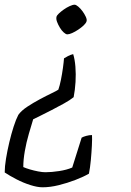

<svg xmlns="http://www.w3.org/2000/svg" viewBox="-36 -520 556 816"><path d="M145 276Q123 276 93 266.5Q63 257 34 242Q5 227 -16 213Q-16 188 -10.5 154.5Q-5 121 3.5 85Q12 49 22 18Q32 -13 42 -32Q55 -50 80 -66.5Q105 -83 133 -98Q161 -113 183 -123.5Q205 -134 212 -139Q218 -156 223 -181Q228 -206 231.5 -231.5Q235 -257 236 -272Q244 -277 253.5 -282Q263 -287 275 -290Q282 -268 284.5 -236.5Q287 -205 285 -171.5Q283 -138 277 -107Q261 -94 235.5 -80Q210 -66 184 -52.5Q158 -39 136.5 -28.5Q115 -18 105 -13Q97 13 86.5 49Q76 85 69.5 122Q63 159 63 190Q74 195 91 200Q108 205 126 208.5Q144 212 157 212Q183 212 215.5 207Q248 202 271 192L311 65Q318 61 330.5 57.5Q343 54 355 54Q356 69 354.5 99Q353 129 350 161Q347 193 342 218Q320 231 285 244.5Q250 258 213.5 267Q177 276 145 276ZM250 -374Q244 -374 235 -382Q226 -390 218.5 -402.5Q211 -415 206.5 -427Q202 -439 204 -448Q205 -454 214 -462.5Q223 -471 235 -479.5Q247 -488 260 -494Q273 -500 281 -500Q287 -500 296.5 -492Q306 -484 314.5 -472.5Q323 -461 328.5 -449Q334 -437 332 -430Q330 -422 320 -412.5Q310 -403 296.5 -394Q283 -385 270.5 -379.5Q258 -374 250 -374Z"/></svg>

Font: Texturina 12pt ExtraLight
Style: Italic
Weight: 250
Italic angle: -11°
Designer: Guillermo Torres Carreño
Foundry: Omnibus-Type
Version: Version 1.002